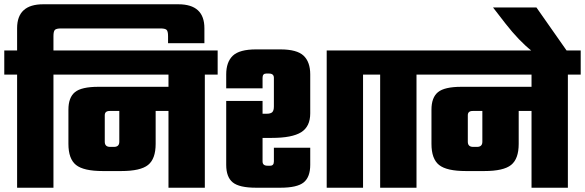

<svg xmlns="http://www.w3.org/2000/svg" viewBox="-40 -878 2736 898"><path d="M794 -858Q916 -858 916 -746V-676H746V-709Q746 -732 739 -738.5Q732 -745 710 -745H246Q224 -745 217 -738.5Q210 -732 210 -709V-642H270V-529H210V0H40V-529H-20V-642H40V-746Q40 -858 162 -858Z M978 -642V-529H918V0H748V-359H688V-205Q688 -135 652.5 -106.5Q617 -78 527 -78H441Q351 -78 315.5 -106.5Q280 -135 280 -205V-365Q280 -422 310.5 -447Q341 -472 420 -472H748V-529H230V-642ZM518 -215V-359H473Q450 -359 450 -339V-215Q450 -191 475 -191H493Q518 -191 518 -215Z M1488 -642H1718V-529H1658V0H1488ZM1158 -647H1271Q1349 -647 1380 -617.5Q1411 -588 1411 -530V-348Q1411 -286 1368.5 -259.5Q1326 -233 1231 -233H1188V-123Q1188 -103 1211 -103H1224Q1241 -103 1241 -123V-187H1411V-107Q1411 -50 1380.5 -25Q1350 0 1271 0H1158Q1079 0 1048.5 -25Q1018 -50 1018 -107V-406H1188V-346H1207Q1226 -346 1233.5 -353.5Q1241 -361 1241 -380V-514Q1241 -534 1218 -534H1205Q1188 -534 1188 -514V-465H1018V-530Q1018 -588 1049 -617.5Q1080 -647 1158 -647Z M1968 -642V-529H1908V0H1738V-529H1678V-642Z M2676 -642V-529H2616V0H2446V-359H2386V-205Q2386 -135 2350.5 -106.5Q2315 -78 2225 -78H2139Q2049 -78 2013.5 -106.5Q1978 -135 1978 -205V-365Q1978 -422 2008.5 -447Q2039 -472 2118 -472H2446V-529H1928V-642ZM2216 -215V-359H2171Q2148 -359 2148 -339V-215Q2148 -191 2173 -191H2191Q2216 -191 2216 -215Z M2469 -843 2612 -639H2448Q2388 -686 2324 -768L2266 -843Z"/></svg>

Font: Teko
Style: Bold
Weight: 700
Designer: Manushi Parikh, Jonny Pinhorn
Foundry: Indian Type Foundry
Version: Version 1.106;PS 1.0;hotconv 1.0.78;makeotf.lib2.5.61930; tt